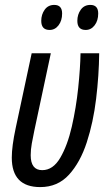

<svg xmlns="http://www.w3.org/2000/svg" viewBox="-20 -753 444 782"><path d="M233 -698Q233 -733 201 -733Q176 -733 162 -713.5Q148 -694 148 -668Q148 -631 182 -631Q204 -631 218.5 -650Q233 -669 233 -698ZM380 -698Q380 -733 348 -733Q323 -733 309 -713.5Q295 -694 295 -668Q295 -631 329 -631Q351 -631 365.5 -650Q380 -669 380 -698ZM384 -536H308Q307 -476 298.5 -395Q290 -314 272.5 -237.5Q255 -161 225.5 -110.5Q196 -60 152 -60Q105 -60 105 -121Q105 -143 109.5 -168.5Q114 -194 120 -222L187 -536H109L44 -232Q28 -157 28 -111Q28 9 144 9Q215 9 261 -41.5Q307 -92 333.5 -173.5Q360 -255 371.5 -350.5Q383 -446 384 -536Z"/></svg>

Font: Noto Sans Display Condensed
Style: Italic
Weight: 400
Width: 3
Designer: Monotype Design team
Foundry: Monotype Imaging Inc.
Version: 1.000